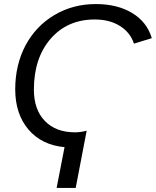

<svg xmlns="http://www.w3.org/2000/svg" viewBox="-20 -718 768 946"><path d="M353 208H259L298 7Q186 -3 120 -80Q55 -157 55 -278Q55 -398 106 -495Q158 -591 249 -644.5Q340 -698 452 -698Q558 -698 631 -654Q704 -610 728 -530L640 -503Q622 -558 571 -590Q520 -622 447 -622Q312 -622 229.5 -527Q147 -432 147 -276Q147 -178 201 -122Q255 -66 350 -66Q377 -66 407 -74Z"/></svg>

Font: Libra Sans
Style: Italic
Weight: 400
Italic angle: -12°
Foundry: Context Ltd
Version: Version 1.002